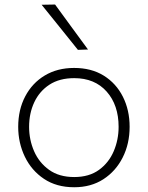

<svg xmlns="http://www.w3.org/2000/svg" viewBox="-20 -798 637 828"><path d="M300 9.5Q223.5 9.5 169.5 -26.8Q115.5 -63 87 -122.5Q58.5 -182 58.5 -251Q58.5 -325 88.8 -382.5Q119 -440 173.2 -472.5Q227.5 -505 299.5 -505Q374 -505 427.5 -471.8Q481 -438.5 510 -380.8Q539 -323 539 -251Q539 -178 509.2 -119Q479.5 -60 426 -25.2Q372.5 9.5 300 9.5ZM300 -34.5Q364.5 -34.5 407 -65.5Q449.5 -96.5 470.5 -146Q491.5 -195.5 491.5 -251Q491.5 -345 440 -403Q388.5 -461 300 -461Q236.5 -461 193.2 -432.8Q150 -404.5 127.8 -357Q105.5 -309.5 105.5 -251Q105.5 -195.5 127 -146Q148.5 -96.5 191.8 -65.5Q235 -34.5 300 -34.5ZM316 -583Q277 -632 238 -680.2Q199 -728.5 159.5 -777.5L217.5 -778.5Q252.5 -730.5 288 -682Q323.5 -633.5 359.5 -584.5Z"/></svg>

Font: Commissioner ExtraLight
Style: Regular
Weight: 200
Designer: Kostas Bartsokas
Foundry: Kostas Bartsokas
Version: Version 1.000; ttfautohint (v1.8.3)